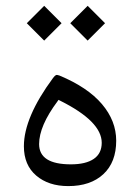

<svg xmlns="http://www.w3.org/2000/svg" viewBox="-20 -630 468 647"><path d="M275.4 -610.4 334 -551.8 275.4 -493.2 216.8 -551.8ZM128.9 -610.4 187.5 -551.8 128.9 -493.2 70.3 -551.8ZM210 -2.9Q143.6 -2.9 102.1 -38.3Q60.5 -73.7 60.5 -137.2Q60.5 -234.4 158.7 -367.2Q165 -375.5 168.7 -377Q172.4 -378.4 180.2 -375.5Q275.4 -335.9 323.5 -279.3Q371.6 -222.7 371.6 -155.8Q371.6 -83.5 328.4 -43.2Q285.2 -2.9 210 -2.9ZM173.8 -288.6Q111.8 -205.6 111.8 -144.5Q111.8 -76.2 218.8 -76.2Q269 -76.2 295.9 -94.5Q322.8 -112.8 322.8 -148.9Q322.8 -220.7 183.1 -290.5L177.2 -293.5Z"/></svg>

Font: Sahel Light FD
Style: Light-FD
Weight: 300
Foundry: Saber Rastikerdar (saber.rastikerdar@gmail.com)
Version: Version 3.3.0